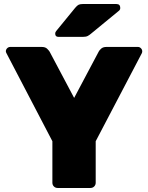

<svg xmlns="http://www.w3.org/2000/svg" viewBox="-20 -933 735 953"><path d="M266 0Q255 0 247.5 -7.5Q240 -15 240 -26V-232L12 -669Q11 -671 10 -673.5Q9 -676 9 -678Q9 -687 15.5 -693.5Q22 -700 31 -700H187Q205 -700 214 -691Q223 -682 226 -677L348 -447L470 -677Q472 -682 481.5 -691Q491 -700 508 -700H665Q673 -700 679.5 -693.5Q686 -687 686 -678Q686 -676 685.5 -673.5Q685 -671 684 -669L455 -232V-26Q455 -15 447.5 -7.5Q440 0 429 0ZM270 -750Q254 -750 254 -766Q254 -774 259 -779L353 -894Q363 -906 370.5 -909.5Q378 -913 390 -913H558Q577 -913 577 -893Q577 -886 572 -881L432 -766Q424 -759 415.5 -754.5Q407 -750 392 -750Z"/></svg>

Font: Rubik Light ExtraBold
Style: Regular
Weight: 800
Version: Version 2.104